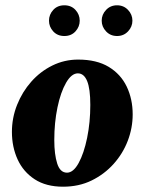

<svg xmlns="http://www.w3.org/2000/svg" viewBox="-20 -695 546 725"><path d="M218 10Q154 10 111 -18Q68 -46 46.5 -93Q25 -140 25 -197Q25 -250 44.5 -299Q64 -348 98 -386.5Q132 -425 177.5 -447.5Q223 -470 275 -470Q345 -470 390.5 -442.5Q436 -415 458.5 -368Q481 -321 481 -263Q481 -212 462.5 -163.5Q444 -115 409 -76Q374 -37 326 -13.5Q278 10 218 10ZM233 -43Q257 -43 277 -79.5Q297 -116 309 -174.5Q321 -233 321 -299Q321 -360 309 -389Q297 -418 274 -418Q250 -418 229.5 -382.5Q209 -347 197 -289.5Q185 -232 185 -166Q185 -112 196 -77.5Q207 -43 233 -43ZM223 -559Q197 -559 181 -576.5Q165 -594 165 -617Q165 -640 181 -657.5Q197 -675 223 -675Q249 -675 265 -657.5Q281 -640 281 -617Q281 -594 265 -576.5Q249 -559 223 -559ZM422 -559Q397 -559 380.5 -576.5Q364 -594 364 -617Q364 -640 380.5 -657.5Q397 -675 422 -675Q447 -675 463.5 -657.5Q480 -640 480 -617Q480 -594 463.5 -576.5Q447 -559 422 -559Z"/></svg>

Font: Spectral ExtraBold
Style: Italic
Weight: 800
Italic angle: -10°
Designer: Jean-Baptiste Levee
Foundry: Production Type
Version: Version 2.001